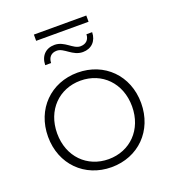

<svg xmlns="http://www.w3.org/2000/svg" viewBox="-143 -901 906 1012"><g transform="rotate(-20 310.0 -394.5)"><path d="M457 -758C457 -758 163 -758 163 -758C163 -758 163 -793 163 -793C163 -793 457 -793 457 -793C457 -793 457 -758 457 -758ZM375 -618C317 -618 288 -672 247 -672C216 -672 198 -653 197 -621C197 -621 164 -621 164 -621C165 -673 197 -705 246 -705C303 -705 332 -651 373 -651C404 -651 423 -669 424 -700C424 -700 456 -700 456 -700C455 -650 423 -618 375 -618ZM310 4C160 4 49 -106 49 -261C49 -416 160 -526 310 -526C460 -526 571 -416 571 -261C571 -106 460 4 310 4ZM310 -41C430 -41 520 -130 520 -261C520 -392 430 -481 310 -481C190 -481 100 -392 100 -261C100 -130 190 -41 310 -41Z"/></g></svg>

Font: TamingNoise
Style: Regular
Weight: 500
Designer: Julieta Ulanovsky
Foundry: Julieta Ulanovsky
Version: ""